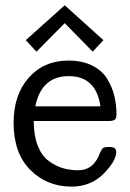

<svg xmlns="http://www.w3.org/2000/svg" viewBox="-20 -692 484 717"><path d="M30.8 -232.9Q30.8 -337.9 87.4 -401.9Q144 -465.8 235.8 -465.8Q286.6 -465.8 323.7 -447.5Q360.8 -429.2 379.9 -398.2Q398.9 -367.2 407 -334Q415 -300.8 415 -265.1Q415 -249 408 -244.6Q400.9 -240.2 388.2 -240.2H106Q106 -187 120.4 -149.4Q134.8 -111.8 159.9 -92.5Q185.1 -73.2 212.6 -64.7Q240.2 -56.2 272 -56.2Q330.1 -56.2 354 -122.1Q359.9 -135.3 365 -139.2Q370.1 -143.1 384.8 -143.1H389.2Q414.1 -143.1 414.1 -125Q414.1 -90.8 366.5 -43Q318.8 4.9 247.1 4.9Q155.3 4.9 93 -57.6Q30.8 -120.1 30.8 -232.9ZM76.2 -542 221.2 -671.9H222.2L366.2 -542L326.2 -499L222.2 -605H221.2L116.2 -499ZM111.8 -294.9H355Q338.9 -407.7 236.8 -407.7Q134.8 -407.7 111.8 -294.9Z"/></svg>

Font: CMU Concrete
Style: Roman
Weight: 500
Version: Version 0.7.0